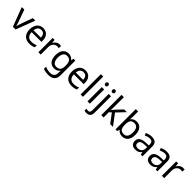

<svg xmlns="http://www.w3.org/2000/svg" viewBox="513 -2803 5086 5086"><g transform="rotate(45 3056.0 -260.0)"><path d="M203 0H304L508 -536H414L300 -220C285 -177 262 -111 255 -78H251C245 -111 224 -176 208 -220L94 -536H0Z M800 -546C658 -546 563 -440 563 -264C563 -85 668 10 821 10C894 10 942 -1 997 -25V-102C941 -78 893 -65 825 -65C718 -65 657 -130 654 -251H1021V-304C1021 -450 937 -546 800 -546ZM799 -474C888 -474 928 -412 929 -321H656C665 -417 715 -474 799 -474Z M1407 -546C1332 -546 1277 -497 1243 -438H1239L1229 -536H1157V0H1245V-286C1245 -394 1318 -466 1401 -466C1419 -466 1442 -463 1459 -459L1470 -540C1452 -544 1427 -546 1407 -546Z M1750 -546C1612 -546 1530 -438 1530 -267C1530 -92 1612 10 1751 10C1824 10 1880 -16 1917 -71H1921C1920 -59 1918 -21 1918 -5V16C1918 110 1862 167 1770 167C1693 167 1623 152 1572 125V206C1623 229 1687 240 1765 240C1929 240 2005 162 2005 9V-536H1935L1923 -465H1918C1878 -520 1820 -546 1750 -546ZM1762 -472C1870 -472 1919 -413 1919 -267V-246C1919 -117 1872 -62 1764 -62C1670 -62 1621 -134 1621 -266C1621 -398 1672 -472 1762 -472Z M2382 -546C2240 -546 2145 -440 2145 -264C2145 -85 2250 10 2403 10C2476 10 2524 -1 2579 -25V-102C2523 -78 2475 -65 2407 -65C2300 -65 2239 -130 2236 -251H2603V-304C2603 -450 2519 -546 2382 -546ZM2381 -474C2470 -474 2510 -412 2511 -321H2238C2247 -417 2297 -474 2381 -474Z M2827 0V-760H2739V0Z M3042 -737C3013 -737 2990 -720 2990 -681C2990 -643 3013 -625 3042 -625C3069 -625 3093 -643 3093 -681C3093 -720 3069 -737 3042 -737ZM3085 -536H2997V0H3085Z M3248 -681C3248 -643 3271 -625 3300 -625C3327 -625 3351 -643 3351 -681C3351 -720 3327 -737 3300 -737C3271 -737 3248 -720 3248 -681ZM3192 240C3297 240 3343 180 3343 80V-536H3255V83C3255 148 3224 167 3181 167C3155 167 3135 163 3115 157V228C3133 235 3158 240 3192 240Z M3600 -363V-760H3513V0H3600V-197L3661 -250L3847 0H3953L3721 -307L3938 -536H3835L3664 -355C3646 -335 3612 -292 3600 -276H3596C3597 -301 3600 -342 3600 -363Z M4135 -575V-760H4047V0H4110L4128 -68H4135C4165 -25 4217 10 4301 10C4433 10 4522 -84 4522 -268C4522 -452 4434 -545 4301 -545C4217 -545 4165 -510 4135 -465H4130C4132 -487 4135 -530 4135 -575ZM4286 -472C4384 -472 4431 -404 4431 -269C4431 -136 4384 -63 4288 -63C4170 -63 4135 -135 4135 -267V-271C4135 -408 4172 -472 4286 -472Z M4865 -545C4795 -545 4729 -524 4682 -499L4709 -433C4753 -454 4804 -474 4860 -474C4930 -474 4971 -444 4971 -355V-323L4880 -320C4705 -315 4623 -256 4623 -149C4623 -40 4695 10 4792 10C4882 10 4925 -17 4972 -76H4976L4993 0H5057V-365C5057 -490 4995 -545 4865 -545ZM4891 -259 4970 -262V-214C4970 -110 4902 -61 4812 -61C4754 -61 4714 -88 4714 -148C4714 -216 4757 -254 4891 -259Z M5426 -545C5356 -545 5290 -524 5243 -499L5270 -433C5314 -454 5365 -474 5421 -474C5491 -474 5532 -444 5532 -355V-323L5441 -320C5266 -315 5184 -256 5184 -149C5184 -40 5256 10 5353 10C5443 10 5486 -17 5533 -76H5537L5554 0H5618V-365C5618 -490 5556 -545 5426 -545ZM5452 -259 5531 -262V-214C5531 -110 5463 -61 5373 -61C5315 -61 5275 -88 5275 -148C5275 -216 5318 -254 5452 -259Z M6034 -546C5959 -546 5904 -497 5870 -438H5866L5856 -536H5784V0H5872V-286C5872 -394 5945 -466 6028 -466C6046 -466 6069 -463 6086 -459L6097 -540C6079 -544 6054 -546 6034 -546Z"/></g></svg>

Font: Noto Sans Sunuwar
Style: Regular
Weight: 400
Designer: Anshuman Pandey
Foundry: Jamra Patel LLC
Version: Version 1.000